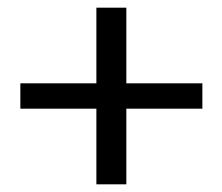

<svg xmlns="http://www.w3.org/2000/svg" viewBox="-20 -580 579 500"><path d="M231 -100V-297H33V-363H231V-560H309V-363H507V-297H309V-100Z"/></svg>

Font: El Messiri SemiBold
Style: Regular
Weight: 600
Designer: Mohamed Gaber
Foundry: Kief Type Foundry
Version: Version 2.020; ttfautohint (v1.8.3)